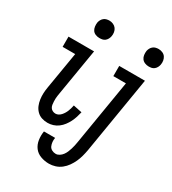

<svg xmlns="http://www.w3.org/2000/svg" viewBox="-225 -850 1064 1190"><g transform="rotate(30 307.0 -255.0)"><path d="M200 -608Q185 -608 171.5 -613.5Q158 -619 150.5 -630Q143 -641 141 -655.5Q139 -670 141 -685Q143 -695 148 -704.5Q153 -714 161.5 -721Q170 -728 180.5 -730.5Q191 -733 201 -733Q215 -733 228.5 -727Q242 -721 250 -710Q258 -699 260.5 -684.5Q263 -670 260 -655Q258 -645 253 -635.5Q248 -626 239.5 -619Q231 -612 220.5 -610Q210 -608 200 -608ZM184 8Q162 8 142 1.5Q122 -5 107 -20Q92 -35 84 -54.5Q76 -74 73 -95.5Q70 -117 71 -139Q72 -161 76 -184L120 -447H30V-520H213L155 -172Q153 -161 152.5 -149.5Q152 -138 152.5 -127Q153 -116 154.5 -105Q156 -94 161.5 -85Q167 -76 177 -71Q187 -66 198 -66Q209 -66 219 -71.5Q229 -77 236.5 -85.5Q244 -94 250 -104Q256 -114 260 -124.5Q264 -135 267 -146Q270 -157 272 -167L334 -154Q330 -136 324 -117Q318 -98 309 -80Q300 -62 287.5 -45.5Q275 -29 258.5 -16.5Q242 -4 222.5 2Q203 8 184 8ZM552 -608Q538 -608 524.5 -613.5Q511 -619 503 -630Q495 -641 493 -655.5Q491 -670 493 -685Q495 -695 500 -704.5Q505 -714 513.5 -721Q522 -728 532.5 -730.5Q543 -733 553 -733Q568 -733 581.5 -727Q595 -721 602.5 -710Q610 -699 612.5 -684.5Q615 -670 612 -655Q610 -645 605 -635.5Q600 -626 591.5 -619Q583 -612 573 -610Q563 -608 552 -608ZM318 223Q287 223 258.5 212.5Q230 202 213 179.5Q196 157 191.5 126.5Q187 96 192 65H272Q269 80 270.5 95Q272 110 277.5 122.5Q283 135 296 142Q309 149 324 149Q337 149 349.5 141Q362 133 370.5 121.5Q379 110 384.5 97Q390 84 394 71Q398 58 401 44.5Q404 31 406 18L483 -447H393V-520H577L486 30Q482 52 476 74.5Q470 97 460.5 118Q451 139 437 159Q423 179 404 194Q385 209 362.5 216Q340 223 318 223Z"/></g></svg>

Font: Iosevka Extended
Style: Italic
Weight: 400
Width: 7
Italic angle: -9°
Monospace: yes
Designer: Belleve Invis
Foundry: Belleve Invis
Version: Version 32.5.0; ttfautohint (v1.8.4)